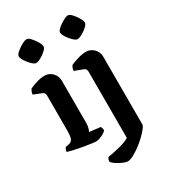

<svg xmlns="http://www.w3.org/2000/svg" viewBox="-225 -852 1023 1159"><g transform="rotate(-30 286.0 -272.5)"><path d="M210 0Q201 0 175.5 -3.5Q150 -7 119 -12.5Q88 -18 61.5 -24Q35 -30 23 -34Q23 -42 26.5 -50.5Q30 -59 33 -63L59 -68Q74 -71 82.5 -85.5Q91 -100 91 -148V-388Q91 -408 75 -414L18 -437Q19 -449 23.5 -458.5Q28 -468 31 -472Q47 -480 78.5 -490Q110 -500 136 -500Q168 -500 190.5 -477Q213 -454 213 -421V-128Q213 -107 208.5 -92Q204 -77 200 -71L277 -62Q279 -59 281.5 -51.5Q284 -44 284 -35Q279 -27 265.5 -19Q252 -11 236.5 -5.5Q221 0 210 0ZM132 -591Q122 -591 105 -607Q88 -623 74.5 -644Q61 -665 61 -678Q61 -690 79 -705.5Q97 -721 119 -733Q141 -745 154 -745Q165 -745 180.5 -728Q196 -711 208.5 -690Q221 -669 221 -656Q221 -645 204.5 -629.5Q188 -614 167 -602.5Q146 -591 132 -591ZM314 200Q304 200 284 191.5Q264 183 245 171Q226 159 217 147Q217 136 220.5 128.5Q224 121 227 118Q271 111 313 100Q355 89 380 74V-388Q380 -396 376.5 -403.5Q373 -411 364 -414L304 -437Q305 -449 309 -458.5Q313 -468 317 -472Q333 -480 366 -490Q399 -500 425 -500Q457 -500 479.5 -477Q502 -454 502 -421V49Q502 59 488 77Q474 95 452 116Q430 137 404.5 156Q379 175 355 187.5Q331 200 314 200ZM420 -591Q410 -591 393 -607Q376 -623 362.5 -644Q349 -665 349 -678Q349 -690 367 -705.5Q385 -721 407 -733Q429 -745 442 -745Q453 -745 468.5 -728Q484 -711 496.5 -690Q509 -669 509 -656Q509 -645 492.5 -629.5Q476 -614 455 -602.5Q434 -591 420 -591Z"/></g></svg>

Font: Texturina 72pt
Style: Bold
Weight: 700
Designer: Guillermo Torres Carreño
Foundry: Omnibus-Type
Version: Version 1.002; ttfautohint (v1.8.3)